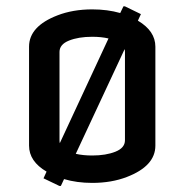

<svg xmlns="http://www.w3.org/2000/svg" viewBox="-20 -577 592 616"><path d="M175.3 19.5H170.4L119.6 -4.9L129.4 -26.4Q73.2 -59.1 73.2 -109.9V-427.2Q73.2 -492.7 164.6 -527.8Q213.9 -546.9 275.9 -546.9Q324.7 -546.9 365.7 -535.2L376 -556.6H380.9L432.1 -531.7L422.4 -510.7Q478.5 -477.5 478.5 -427.2V-109.9Q478.5 -44.4 387.2 -9.3Q337.9 9.8 275.9 9.8Q226.6 9.8 185.5 -2.4ZM328.1 -453.6Q305.2 -459 275.9 -459Q231.9 -459 201.4 -446.8Q170.9 -434.6 170.9 -410.2V-127Q170.9 -122.1 171.9 -117.7ZM379.9 -419.4 223.1 -83.5Q246.6 -78.1 275.9 -78.1Q319.8 -78.1 350.3 -90.3Q380.9 -102.5 380.9 -127V-410.2Q380.9 -415 379.9 -419.4Z"/></svg>

Font: Nova Flat
Style: Book
Weight: 400
Version: Version 2.000